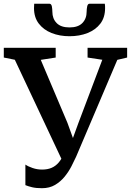

<svg xmlns="http://www.w3.org/2000/svg" viewBox="-36 -1001 706 1036"><path d="M190.5 14.5Q159 14.5 138 9.5Q117 4.5 101 -2V-113Q115 -103 139.8 -94.5Q164.5 -86 191 -86Q220.5 -86 242.5 -95.5Q264.5 -105 281 -124.5Q297.5 -144 310 -174L309 -115L44 -678.5L-15.5 -690.5V-743H264.5V-690.5L184 -678L328 -338L377 -202.5H338L387.5 -338.5L516 -678.5L436.5 -690.5V-743H650V-690.5L597 -678L374.5 -155Q364.5 -133 349.5 -103.8Q334.5 -74.5 312.8 -47.8Q291 -21 261 -3.2Q231 14.5 190.5 14.5ZM230 -981Q241 -981 243.8 -966.5Q246.5 -952 246.5 -938Q246.5 -900.5 269.5 -876.8Q292.5 -853 339 -853Q385.5 -853 408.5 -876.8Q431.5 -900.5 431.5 -938Q431.5 -952 434.5 -966.5Q437.5 -981 447.5 -981H529.5Q530.5 -975.5 530.8 -969.2Q531 -963 531 -957Q531 -907 505.5 -873.5Q480 -840 436.5 -822.8Q393 -805.5 339 -805.5Q286 -805.5 242.5 -822.8Q199 -840 173.2 -873.8Q147.5 -907.5 147.5 -957Q147.5 -963 148 -969.2Q148.5 -975.5 148.5 -981Z"/></svg>

Font: Merriweather 28pt SemiBold
Style: Regular
Weight: 600
Version: Version 2.100